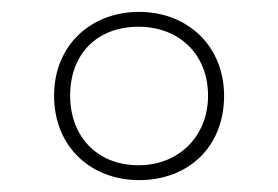

<svg xmlns="http://www.w3.org/2000/svg" viewBox="-20 -810 468 323"><path d="M214 -507C296 -507 357 -562 357 -649C357 -732 296 -790 214 -790C133 -790 71 -734 71 -649C71 -562 134 -507 214 -507ZM213 -532C143 -532 98 -581 98 -649C98 -719 143 -765 213 -765C281 -765 330 -719 330 -649C330 -581 281 -532 213 -532Z"/></svg>

Font: Noto Sans Malayalam UI Thin
Style: Regular
Weight: 100
Designer: Jelle Bosma - Monotype Design Team
Foundry: Monotype Imaging Inc.
Version: Version 2.104